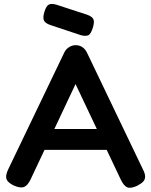

<svg xmlns="http://www.w3.org/2000/svg" viewBox="-20 -912 746 948"><path d="M686 -75Q696 -56 696.5 -41.5Q697 -27 688 -16.5Q679 -6 658 5Q626 20 608.5 13Q591 6 576 -26L353 -497L131 -26Q116 5 98 11.5Q80 18 48 4Q28 -6 18.5 -17Q9 -28 10.5 -43.5Q12 -59 23 -81L298 -654Q306 -670 321.5 -679.5Q337 -689 354 -689Q366 -689 376 -685Q386 -681 394.5 -673Q403 -665 409 -653ZM175 -172 223 -275H484L532 -172ZM380 -738 227 -789Q202 -798 196.5 -812Q191 -826 199 -853Q208 -882 220.5 -889Q233 -896 258 -889L411 -839Q436 -830 441.5 -816Q447 -802 438 -774Q429 -745 417 -738.5Q405 -732 380 -738Z"/></svg>

Font: Fredoka Medium
Style: Regular
Weight: 500
Designer: Ben Nathan
Foundry: Milena B. Brandão, Ben Nathan
Version: Version 2.001